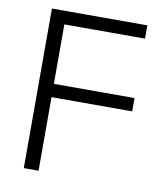

<svg xmlns="http://www.w3.org/2000/svg" viewBox="-82 -795 734 862"><g transform="rotate(10 285.0 -364.0)"><path d="M85 0V-727.5H520V-667H152.3V-396H520V-335.4H152.3V0Z"/></g></svg>

Font: Inter 24pt Light
Style: Regular
Weight: 300
Designer: Rasmus Andersson
Foundry: rsms
Version: Version 4.001;git-66647c0bb